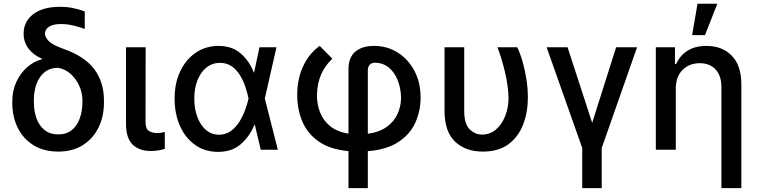

<svg xmlns="http://www.w3.org/2000/svg" viewBox="-20 -797 4037 1022"><path d="M290.5 9.9Q213.8 9.9 158.9 -23.8Q104 -57.5 74.8 -116.1Q45.5 -174.7 45.5 -248.6V-258.5Q45.5 -313.9 66.9 -360.6Q88.4 -407.3 124.3 -439.1Q160.2 -470.9 203.8 -481.5L203.5 -484.4Q157.3 -504.6 131.6 -538.5Q105.8 -572.4 105.8 -617.9V-618.6Q105.8 -682.9 157.3 -721.8Q208.8 -760.7 299 -760.7Q335.9 -760.7 366.7 -754.6Q397.4 -748.6 431.1 -736.2V-642.8Q409.8 -651.3 374.6 -660.2Q339.5 -669 304 -669Q262.4 -669 240.9 -654.8Q219.5 -640.6 219.5 -617.5Q219.5 -600.1 238.3 -579.5Q257.1 -558.9 316.8 -537.3Q429.3 -498.2 481.4 -429.3Q533.4 -360.4 533.4 -261.4V-251.4Q533.4 -176.5 504.1 -117.4Q474.8 -58.2 420.3 -24.1Q365.8 9.9 290.5 9.9ZM290.5 -81.7Q334.2 -81.7 362.6 -104.9Q391 -128.2 404.8 -167.3Q418.7 -206.3 418.7 -254.3V-263.5Q418.7 -301.8 402.7 -338.4Q386.7 -375 358 -401.6Q329.2 -428.3 290.5 -436.1Q246.1 -436.1 217.2 -412.5Q188.2 -388.8 174.2 -349.8Q160.2 -310.7 160.2 -263.5V-254.3Q160.2 -206.7 174.2 -167.4Q188.2 -128.2 217.2 -104.9Q246.1 -81.7 290.5 -81.7Z M780.2 6.7Q723 6.7 686.8 -26.6Q650.6 -60 650.6 -141V-545.5H755.3L754.6 -147Q755 -110.4 773.3 -99.6Q791.5 -88.8 815.7 -88.8Q827.4 -88.8 839.3 -90.9Q851.2 -93 857.2 -94.5V-4.6Q844.1 -0.4 824.8 3.2Q805.4 6.7 780.2 6.7Z M1140.6 11.4H1138.1Q1070 10.7 1018.5 -25.7Q967 -62.1 938.2 -126.1Q909.4 -190 909.4 -272.7Q909.4 -355.1 939.6 -418.1Q969.8 -481.2 1022.5 -516.9Q1075.3 -552.6 1142.8 -552.6Q1214.8 -552.6 1260.7 -513.1Q1306.5 -473.7 1331.3 -410.5H1332.4L1361.2 -545.5H1451.7L1389.6 -272.7L1458.8 0H1367.9L1336.3 -133.2H1334.5Q1308.6 -70 1261.4 -29.3Q1214.1 11.4 1140.6 11.4ZM1145.6 -79.9Q1181.5 -79.9 1208.5 -99.4Q1235.4 -119 1254.3 -149.1Q1273.1 -179.3 1285 -212.2Q1296.9 -245 1302.6 -271.3L1302.9 -272.7L1302.6 -274.1Q1297.2 -300.4 1286.8 -332.7Q1276.3 -365.1 1258.7 -394.5Q1241.1 -424 1214.7 -443.2Q1188.2 -462.4 1150.9 -462.4Q1110.1 -462.4 1079.4 -438Q1048.7 -413.7 1031.4 -370.7Q1014.2 -327.8 1014.2 -272Q1014.2 -217 1030.7 -173.5Q1047.2 -130 1076.7 -104.9Q1106.2 -79.9 1145.6 -79.9Z M1937.9 204.5H1834.9V7.5Q1734.7 -2.1 1674.9 -44.9Q1615.1 -87.7 1588.6 -152Q1562.1 -216.3 1562.1 -290.5V-292.3Q1562.1 -376.8 1593.6 -444.4Q1625 -512.1 1681.8 -552.6L1748.9 -484.7Q1709.9 -447.8 1689.3 -400.6Q1668.7 -353.3 1666.9 -290.5Q1666.9 -242.2 1683.6 -199Q1700.3 -155.9 1737.2 -125.7Q1774.1 -95.5 1834.9 -85.6V-428.3Q1834.9 -491.1 1870.9 -521.8Q1907 -552.6 1971.6 -552.6Q2041.5 -552.6 2097.5 -517Q2153.4 -481.5 2186.1 -419.6Q2218.8 -357.6 2218.8 -277.3Q2218.8 -207.4 2191.4 -145.6Q2164.1 -83.8 2102.3 -42.3Q2040.5 -0.7 1937.9 7.8ZM1937.9 -84.9Q2000.4 -93.8 2039.2 -122.2Q2078.1 -150.6 2096.4 -191.2Q2114.7 -231.9 2114.7 -277.3Q2113.6 -328.5 2096.6 -370.7Q2079.5 -413 2048.7 -438Q2017.8 -463.1 1975.1 -463.1Q1956.7 -463.1 1947.3 -451.5Q1937.9 -440 1937.9 -422.9Z M2549.7 9.9Q2458.8 9.9 2402.5 -42.8Q2346.2 -95.5 2346.2 -208.8V-545.5H2451V-207.4Q2451 -136.7 2480.1 -108.7Q2509.2 -80.6 2546.2 -80.6Q2588.1 -80.6 2619.7 -107.4Q2651.3 -134.2 2669 -179Q2686.8 -223.7 2686.8 -277Q2685.4 -339.5 2668.3 -412.1Q2651.3 -484.7 2627.8 -545.5H2733Q2748.2 -515.6 2761 -471.4Q2773.8 -427.2 2781.8 -376.6Q2789.8 -326 2789.8 -277Q2789.8 -200.6 2764.9 -135.1Q2740.1 -69.6 2687.1 -29.8Q2634.2 9.9 2549.7 9.9Z M3182.9 204.5H3079.2V-9.2L2889.6 -545.5H3001.1L3132.1 -143.1L3259.6 -545.5H3371.1L3182.9 -9.2Z M3926.1 204.5H3820V-334.2Q3820 -393.5 3789.2 -427Q3758.5 -460.6 3704.2 -460.6Q3649.5 -460.6 3613.3 -424.9Q3577.1 -389.2 3577.1 -323.9V0H3470.9V-545.5H3572.8V-456.7H3579.5Q3598.4 -500.4 3638.8 -526.5Q3679.3 -552.6 3740.4 -552.6Q3824.2 -552.6 3875.2 -500.5Q3926.1 -448.5 3926.1 -346.9ZM3732.6 -610.1H3664.1L3692.8 -777H3798.3Z"/></svg>

Font: Linik Sans Medium
Style: Regular
Weight: 500
Designer: Rasmus Andersson (font), Cristiano Sobral (main changes)
Foundry: rsms
Version: Version 3.018;June 1, 2022;FontCreator 14.0.0.2814 64-bit; t